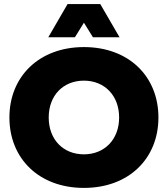

<svg xmlns="http://www.w3.org/2000/svg" viewBox="-20 -908 820 938"><path d="M390 10C610 10 754 -134 754 -334C754 -534 610 -678 390 -678C171 -678 26 -534 26 -334C26 -134 170 10 390 10ZM390 -154C289 -154 218 -226 218 -334C218 -442 289 -514 390 -514C490 -514 562 -442 562 -334C562 -226 490 -154 390 -154ZM564 -726 470 -888H310L216 -726H346L390 -797L434 -726Z"/></svg>

Font: Gantari Black
Style: Regular
Weight: 900
Designer: Anugrah Pasau
Foundry: Lafontype
Version: Version 1.000